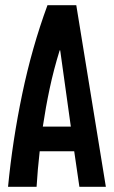

<svg xmlns="http://www.w3.org/2000/svg" viewBox="-20 -720 441 740"><path d="M253 -232 212 -526H210Q187 -452 171.5 -379Q156 -306 145 -232ZM11 0Q28 -177 65.5 -357Q103 -537 163 -700H274L388 0H286L266 -137H133Q125 -67 121 0Z"/></svg>

Font: Booming Bebas 2
Style: Regular
Weight: 400
Designer: Ryoichi Tsunekawa
Foundry: Ryoichi Tsunekawa
Version: Version 2.000